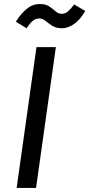

<svg xmlns="http://www.w3.org/2000/svg" viewBox="-20 -920 437 940"><path d="M158.5 -689.1H253.5L156.5 0H61.5ZM283.9 -781.7Q255 -781.7 236 -793.7Q217 -805.7 202.9 -817.6Q188.9 -829.6 172.9 -829.6Q153.9 -829.6 139.4 -817.1Q125 -804.6 110 -781.7L57.6 -813.8Q80.7 -851 109.8 -875.6Q138.9 -900.3 175 -900.3Q204 -900.3 221.5 -888.3Q239 -876.3 252.5 -864.3Q266 -852.3 282 -852.3Q299 -852.3 313 -864.3Q327 -876.3 343 -898.3L397.3 -866.2Q372.3 -823 342.7 -802.4Q313.1 -781.7 283.9 -781.7Z"/></svg>

Font: Fira Sans Variable
Style: Italic
Weight: 397
Italic angle: -8°
Designer: Carrois Corporate & Edenspiekermann AG
Foundry: Carrois Corporate GbR & Edenspiekermann AG
Version: Version 4.202